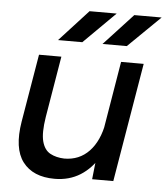

<svg xmlns="http://www.w3.org/2000/svg" viewBox="-52 -746 698 804"><g transform="rotate(5 297.5 -344.0)"><path d="M364 0 374 -92 442 -500H537L453 0ZM49 -215 97 -500H191L148 -243ZM148 -243Q137 -175 146.5 -139.5Q156 -104 181 -90.5Q206 -77 240 -76Q303 -76 344.5 -119.5Q386 -163 400 -242L440 -239Q427 -159 394.5 -103Q362 -47 315 -17.5Q268 12 207 12Q116 12 73 -44.5Q30 -101 49 -215ZM358 -568 480 -700H595L460 -568ZM171 -568 292 -700H406L273 -568Z"/></g></svg>

Font: Figtree Light Medium
Style: Italic
Weight: 500
Italic angle: -9.5°
Version: Version 2.000